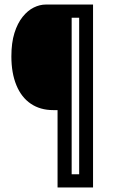

<svg xmlns="http://www.w3.org/2000/svg" viewBox="-20 -680 498 844"><path d="M233 144V-196H214Q157 -196 115.5 -224Q74 -252 52 -305.5Q30 -359 30 -432Q30 -492 43.5 -535Q57 -578 79.5 -606Q102 -634 128.5 -647Q155 -660 181 -660H295V144ZM271 144V86H362V144ZM328 144V-660H389V144ZM270 -602V-660H366V-602Z"/></svg>

Font: Bricolage Grotesque Condensed Light
Style: Regular
Weight: 300
Width: 3
Designer: Mathieu Triay
Foundry: Atelier Triay
Version: Version 1.000;gftools[0.9.30]